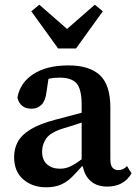

<svg xmlns="http://www.w3.org/2000/svg" viewBox="-20 -781 583 816"><path d="M436 12Q393 12 366.5 -10.5Q340 -33 332 -74H328Q306 -49 285.5 -28.5Q265 -8 239 3.5Q213 15 176 15Q118 15 79 -18.5Q40 -52 40 -114Q40 -150 56 -179Q72 -208 110.5 -231.5Q149 -255 218 -273Q246 -280 273 -287.5Q300 -295 327 -302V-335Q327 -402 305.5 -426.5Q284 -451 234 -451Q222 -451 210.5 -450Q199 -449 186 -446L178 -393Q174 -354 157 -336.5Q140 -319 114 -319Q89 -319 74 -331.5Q59 -344 54 -366Q65 -429 121.5 -466Q178 -503 271 -503Q360 -503 404.5 -461.5Q449 -420 449 -324V-104Q449 -79 458 -68.5Q467 -58 483 -58Q503 -58 520 -75L539 -44Q506 12 436 12ZM159 -137Q159 -101 180 -82.5Q201 -64 235 -64Q258 -64 278.5 -73.5Q299 -83 327 -104V-260Q307 -253 287.5 -247Q268 -241 248 -235Q194 -218 176.5 -192.5Q159 -167 159 -137ZM147 -761 265 -658 383 -761 417 -733 303 -575H227L113 -733Z"/></svg>

Font: Source Serif 4 SmText Semibold
Style: Regular
Weight: 600
Designer: Frank Grießhammer
Foundry: Adobe
Version: Version 4.005;hotconv 1.1.0;makeotfexe 2.6.0